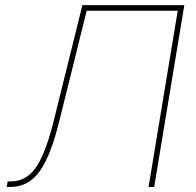

<svg xmlns="http://www.w3.org/2000/svg" viewBox="-20 -748 784 768"><path d="M6.8 0 10.7 -22.5H22.9Q64.9 -22.5 95.7 -47.6Q126.5 -72.8 150.1 -126.2Q173.8 -179.7 194.8 -264.2L309.6 -727.5H717.3L596.7 0H574.2L690.9 -705.1H326.7L216.8 -262.2Q200.2 -195.8 181.4 -146.2Q162.6 -96.7 139.6 -64.2Q116.7 -31.7 87.2 -15.9Q57.6 0 19 0Z"/></svg>

Font: Inter 20pt Thin
Style: Italic
Weight: 250
Italic angle: -9.3988°
Version: Version 4.001;git-66647c0bb